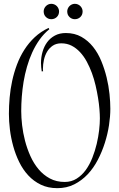

<svg xmlns="http://www.w3.org/2000/svg" viewBox="-20 -815 628 1011"><path d="M561 -242.2Q561 -202.6 554 -156Q546.9 -109.4 532.2 -63Q517.6 -16.6 495.1 26.6Q472.7 69.8 441.7 102.8Q410.6 135.7 370.8 155.8Q331.1 175.8 281.7 175.8Q232.9 175.8 195.1 157.5Q157.2 139.2 128.9 108.6Q100.6 78.1 81.1 38.1Q61.5 -2 49.6 -45.4Q37.6 -88.9 32.2 -132.8Q26.9 -176.8 26.9 -215.8Q26.9 -257.3 30.8 -301.5Q34.7 -345.7 44.2 -389.4Q53.7 -433.1 69.3 -474.9Q85 -516.6 108.2 -553Q131.3 -589.4 162.8 -618.9Q194.3 -648.4 235.8 -668L239.7 -661.1Q210.4 -637.2 188.2 -606Q166 -574.7 149.7 -538.8Q133.3 -502.9 122.1 -463.6Q110.8 -424.3 104.2 -384.5Q97.7 -344.7 94.7 -305.4Q91.8 -266.1 91.8 -230Q91.8 -196.3 96.4 -155.8Q101.1 -115.2 111.8 -73.7Q122.6 -32.2 140.1 6.8Q157.7 45.9 183.1 76.2Q208.5 106.4 242.7 124.8Q276.9 143.1 320.8 143.1Q356 143.1 383.5 125.7Q411.1 108.4 431.6 80.1Q452.1 51.8 466.3 15.6Q480.5 -20.5 489.3 -57.6Q498 -94.7 502 -129.6Q505.9 -164.6 505.9 -190.9Q505.9 -211.4 503.7 -239.5Q501.5 -267.6 496.3 -299.3Q491.2 -331.1 483.4 -364.7Q475.6 -398.4 463.9 -430.4Q452.1 -462.4 436.8 -490.7Q421.4 -519 401.4 -540.5Q381.3 -562 356.9 -574.5Q332.5 -586.9 302.7 -586.9Q276.4 -586.9 257.8 -574.5Q239.3 -562 227.8 -542.5Q216.3 -522.9 211.2 -499.3Q206.1 -475.6 206.1 -453.1Q206.1 -450.2 206.1 -446.5Q206.1 -442.9 207 -439.9L199.7 -439Q198.2 -449.7 197 -460.7Q195.8 -471.7 195.8 -482.9Q195.8 -513.2 203.9 -541.7Q211.9 -570.3 228 -592.3Q244.1 -614.3 268.8 -627.7Q293.5 -641.1 326.7 -641.1Q373 -641.1 408.4 -621.1Q443.8 -601.1 470 -568.4Q496.1 -535.6 513.4 -493.4Q530.8 -451.2 541.5 -407Q552.2 -362.8 556.6 -319.8Q561 -276.9 561 -242.2ZM291 -754.9Q291 -736.8 279.1 -725.3Q267.1 -713.9 250 -713.9Q233.9 -713.9 221.9 -725.3Q210 -736.8 210 -754.9Q210 -762.7 213.1 -770Q216.3 -777.3 221.9 -783Q227.5 -788.6 234.6 -791.7Q241.7 -794.9 250 -794.9Q258.8 -794.9 266.1 -791.7Q273.4 -788.6 279.1 -783Q284.7 -777.3 287.8 -770Q291 -762.7 291 -754.9ZM415 -754.9Q415 -736.8 403.1 -725.3Q391.1 -713.9 374 -713.9Q357.9 -713.9 345.9 -725.3Q334 -736.8 334 -754.9Q334 -762.7 337.2 -770Q340.3 -777.3 345.9 -783Q351.6 -788.6 358.6 -791.7Q365.7 -794.9 374 -794.9Q382.8 -794.9 390.1 -791.7Q397.5 -788.6 403.1 -783Q408.7 -777.3 411.9 -770Q415 -762.7 415 -754.9Z"/></svg>

Font: Montez
Style: Regular
Weight: 400
Designer: Astigmatic (AOETI)
Foundry: Astigmatic (AOETI)
Version: Version 1.001